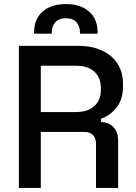

<svg xmlns="http://www.w3.org/2000/svg" viewBox="-20 -926 672 946"><path d="M73 0V-700H367Q432 -700 481.5 -677.5Q531 -655 558.5 -613Q586 -571 586 -513V-502Q586 -436 554.5 -396.5Q523 -357 478 -341V-325Q516 -323 539 -299.5Q562 -276 562 -232V0H453V-217Q453 -244 439 -260Q425 -276 394 -276H181V0ZM181 -374H355Q413 -374 445 -403.5Q477 -433 477 -484V-492Q477 -543 445.5 -572.5Q414 -602 355 -602H181ZM148 -760V-766Q148 -832 190 -869Q232 -906 305 -906Q377 -906 419 -869Q461 -832 461 -766V-760H374V-765Q374 -796 357 -816Q340 -836 305 -836Q269 -836 252 -816Q235 -796 235 -765V-760Z"/></svg>

Font: Space Grotesk Light Medium
Style: Regular
Weight: 500
Version: Version 2.000